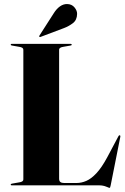

<svg xmlns="http://www.w3.org/2000/svg" viewBox="-20 -917 619 950"><path d="M328 -691.5 294 -685.5Q283.5 -684 278 -680.5Q272.5 -677 272.5 -671V-33Q272.5 -21 279 -16.2Q285.5 -11.5 297.5 -11.5H358.5Q383 -11.5 407.2 -22Q431.5 -32.5 457.2 -60Q483 -87.5 510.5 -138.5L566 -243Q567.5 -246 569 -247Q570.5 -248 572.5 -247.5Q574.5 -247 575.2 -245Q576 -243 575 -238.5L527.5 0.5Q526 8 524.8 10.2Q523.5 12.5 522 12.5Q519.5 12.5 512.5 9.2Q505.5 6 495 3Q484.5 0 470.5 0H38.5Q35.5 0 34.2 -1.2Q33 -2.5 33 -4Q33 -7.5 40 -8.5L74 -14.5Q85 -16 90.2 -19.5Q95.5 -23 95.5 -29V-671Q95.5 -677 90.2 -680.5Q85 -684 74 -685.5L40 -691.5Q33 -692.5 33 -696Q33 -697.5 34.2 -698.8Q35.5 -700 38.5 -700H329.5Q332 -700 333.5 -698.8Q335 -697.5 335 -696Q335 -692.5 328 -691.5ZM245 -850Q259.5 -873.5 276.8 -885.5Q294 -897.5 312.5 -897Q335.5 -896.5 348.8 -880.2Q362 -864 361.5 -848Q361 -818 340.8 -802.5Q320.5 -787 296.5 -778L181 -734.5Q180 -734 177.8 -733.8Q175.5 -733.5 174.5 -735.5Q174 -736.5 174.2 -738.2Q174.5 -740 175.5 -741.5Z"/></svg>

Font: Fraunces 120pt
Style: Bold
Weight: 700
Version: Version 1.000;[b76b70a41]